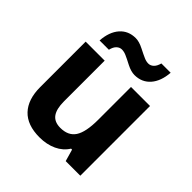

<svg xmlns="http://www.w3.org/2000/svg" viewBox="-203 -905 1063 1063"><g transform="rotate(45 328.5 -373.5)"><path d="M269 9.8Q172.9 9.8 124 -42Q75.2 -93.8 75.2 -189.9V-545.9H224.1V-227.1Q224.1 -168 245.1 -138.7Q266.1 -109.4 312 -108.9Q374.5 -108.4 402.3 -150.4Q430.2 -192.4 430.2 -289.1V-545.9H579.1V0H464.8L444.8 -69.8H437Q413.1 -31.2 369.1 -10.7Q325.2 9.8 269 9.8ZM197.8 -605H125Q129.9 -675.8 165 -715.8Q200.2 -755.9 257.8 -755.9Q284.7 -755.9 319.3 -738.3Q354 -720.7 372.1 -712.9Q389.6 -705.1 406.2 -705.1Q422.9 -705.1 436.5 -717.8Q450.2 -730.5 457 -756.8H529.8Q524.4 -686 489.3 -646Q454.1 -606 397 -606Q370.1 -606 335.4 -623.5Q300.8 -641.6 282.7 -649.4Q264.6 -657.2 248 -657.2Q231.4 -657.2 217.8 -644.5Q204.1 -631.8 197.8 -605Z"/></g></svg>

Font: OpenSans-Bold
Style: Bold
Weight: 700
Foundry: Ascender Corporation
Version: Version 1.10